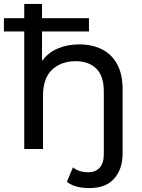

<svg xmlns="http://www.w3.org/2000/svg" viewBox="-30 -762 725 982"><path d="M427 200Q353 200 312 168L343 94Q374 119 421 119Q459 119 480 95.5Q501 72 501 26V-294Q501 -373 462.5 -411Q424 -449 357 -449Q283 -449 236.5 -405.5Q190 -362 190 -273V0H94V-601H-10V-669H94V-742H185V-669H425V-601H185V-450Q216 -493 265.5 -514Q315 -535 376 -535Q440 -535 490 -510.5Q540 -486 568.5 -435Q597 -384 597 -305V24Q597 102 554.5 151Q512 200 427 200Z"/></svg>

Font: Argentum Novus
Style: Regular
Weight: 400
Designer: Julieta Ulanovsky
Foundry: Julieta Ulanovsky
Version: Version 7.20;July 27, 2021;FontCreator 13.0.0.2683 64-bit